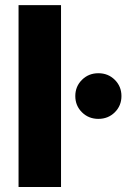

<svg xmlns="http://www.w3.org/2000/svg" viewBox="-20 -748 519 768"><path d="M224.1 -727.5V0H54.2V-727.5ZM373.5 -272.5Q334.5 -272.5 307.9 -298.8Q281.2 -325.2 281.2 -363.8Q281.2 -402.3 307.9 -428.7Q334.5 -455.1 373.5 -455.1Q412.6 -455.1 439.2 -428.7Q465.8 -402.3 465.8 -363.8Q465.8 -325.2 439.2 -298.8Q412.6 -272.5 373.5 -272.5Z"/></svg>

Font: Inter 18pt ExtraBold
Style: Regular
Weight: 800
Designer: Rasmus Andersson
Foundry: rsms
Version: Version 4.001;git-66647c0bb